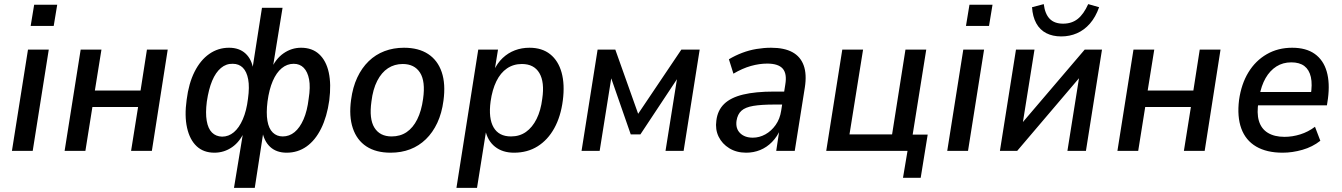

<svg xmlns="http://www.w3.org/2000/svg" viewBox="-20 -733 6521 933"><path d="M129 -607 146 -710H258L241 -607ZM38 0 116 -492H217L139 0Z M294 0 372 -492H473L441 -293H663L694 -492H795L718 0H617L651 -213H429L395 0Z M1117 180 1163 -99H1170Q1147 -45 1108 -18Q1069 9 1022 9Q969 9 935.5 -22.5Q902 -54 889 -112Q876 -170 887 -248Q897 -328 925.5 -384.5Q954 -441 997 -471Q1040 -501 1093 -501Q1143 -501 1173.5 -472.5Q1204 -444 1211 -394H1206L1253 -695H1353L1304 -394H1296Q1319 -447 1358 -474Q1397 -501 1443 -501Q1497 -501 1531 -469.5Q1565 -438 1577.5 -381Q1590 -324 1580 -245Q1569 -166 1540.5 -108.5Q1512 -51 1469.5 -21Q1427 9 1373 9Q1323 9 1292.5 -19.5Q1262 -48 1254 -99H1261L1218 180ZM1059 -69Q1091 -69 1116.5 -90.5Q1142 -112 1160 -153.5Q1178 -195 1185 -253Q1193 -310 1186 -347.5Q1179 -385 1160 -404Q1141 -423 1111 -423Q1079 -424 1053.5 -402.5Q1028 -381 1011 -340.5Q994 -300 985 -239Q978 -184 984.5 -146Q991 -108 1010 -89Q1029 -70 1059 -69ZM1354 -70Q1386 -70 1411.5 -91Q1437 -112 1455 -153Q1473 -194 1480 -254Q1489 -310 1482 -347Q1475 -384 1456 -403.5Q1437 -423 1407 -423Q1375 -423 1349 -401.5Q1323 -380 1305.5 -339.5Q1288 -299 1280 -240Q1273 -184 1279.5 -146Q1286 -108 1305.5 -89Q1325 -70 1354 -70Z M1878 9Q1807 9 1760.5 -21.5Q1714 -52 1694.5 -110Q1675 -168 1686 -248Q1694 -309 1716 -356Q1738 -403 1771.5 -435.5Q1805 -468 1848.5 -484.5Q1892 -501 1943 -501Q2014 -501 2060.5 -470.5Q2107 -440 2126.5 -382.5Q2146 -325 2135 -244Q2127 -183 2105 -136Q2083 -89 2049.5 -56.5Q2016 -24 1973 -7.5Q1930 9 1878 9ZM1883 -70Q1925 -70 1956 -91Q1987 -112 2007.5 -153Q2028 -194 2036 -253Q2048 -338 2021 -380Q1994 -422 1937 -422Q1897 -422 1865.5 -401.5Q1834 -381 1813 -340Q1792 -299 1785 -240Q1773 -155 1799.5 -112.5Q1826 -70 1883 -70Z M2198 180 2304 -492H2400L2383 -387H2378Q2396 -426 2422.5 -451Q2449 -476 2482 -488.5Q2515 -501 2553 -501Q2614 -501 2653.5 -469.5Q2693 -438 2709 -380.5Q2725 -323 2715 -245Q2705 -167 2673.5 -110Q2642 -53 2592.5 -22Q2543 9 2478 9Q2422 9 2385.5 -20Q2349 -49 2338 -102H2343L2298 180ZM2463 -70Q2505 -70 2536 -92Q2567 -114 2587.5 -155Q2608 -196 2615 -253Q2627 -334 2601 -378Q2575 -422 2516 -422Q2475 -422 2443.5 -400.5Q2412 -379 2392 -338Q2372 -297 2364 -240Q2353 -158 2378.5 -114Q2404 -70 2463 -70Z M2806 0 2884 -492H2970L3081 -180L3291 -492H3380L3302 0H3214L3274 -376H3288L3092 -80H3045L2942 -376H2954L2894 0Z M3606 9Q3559 9 3524 -12.5Q3489 -34 3472 -69Q3455 -104 3461 -147Q3467 -197 3499 -228Q3531 -259 3591 -273.5Q3651 -288 3742 -288H3804L3795 -225H3744Q3680 -225 3641 -218.5Q3602 -212 3583 -195Q3564 -178 3559 -146Q3554 -108 3576.5 -86Q3599 -64 3638 -64Q3670 -64 3699 -80Q3728 -96 3749 -125.5Q3770 -155 3776 -195L3796 -322Q3805 -375 3783.5 -399.5Q3762 -424 3708 -424Q3670 -424 3629 -412.5Q3588 -401 3544 -375L3522 -445Q3552 -463 3586 -476Q3620 -489 3656 -495Q3692 -501 3727 -501Q3791 -501 3830.5 -479.5Q3870 -458 3885.5 -415Q3901 -372 3891 -308L3842 0H3752L3768 -106H3773Q3757 -69 3731.5 -43Q3706 -17 3674 -4Q3642 9 3606 9Z M4368 131 4390 0H3995L4073 -492H4174L4108 -80H4315L4380 -492H4481L4415 -79H4488L4454 131Z M4674 -607 4691 -710H4803L4786 -607ZM4583 0 4661 -492H4762L4684 0Z M4839 0 4917 -492H5007L4945 -104H4920L5251 -492H5335L5257 0H5167L5229 -389H5254L4923 0ZM5137 -556Q5095 -556 5064 -572Q5033 -588 5015.5 -620Q4998 -652 4995 -698L5052 -713Q5058 -665 5081 -641.5Q5104 -618 5146 -618Q5188 -618 5217 -641Q5246 -664 5268 -713L5321 -698Q5304 -650 5276.5 -618.5Q5249 -587 5213.5 -571.5Q5178 -556 5137 -556Z M5410 0 5488 -492H5589L5557 -293H5779L5810 -492H5911L5834 0H5733L5767 -213H5545L5511 0Z M6213 9Q6135 9 6084 -21Q6033 -51 6012 -108.5Q5991 -166 6001 -247Q6012 -325 6046.5 -381.5Q6081 -438 6135.5 -469.5Q6190 -501 6259 -501Q6327 -501 6369 -471Q6411 -441 6427 -385.5Q6443 -330 6433 -254L6428 -221H6077L6087 -286H6368L6349 -269Q6358 -323 6350 -358.5Q6342 -394 6318.5 -412Q6295 -430 6255 -430Q6214 -430 6182.5 -410Q6151 -390 6130 -353.5Q6109 -317 6100 -266L6096 -240Q6086 -184 6097.5 -145.5Q6109 -107 6141 -87.5Q6173 -68 6222 -68Q6260 -68 6298.5 -80Q6337 -92 6370 -117L6396 -49Q6358 -19 6309 -5Q6260 9 6213 9Z"/></svg>

Font: Nunito Sans 10pt SemiCondensed SemiBold
Style: Italic
Weight: 600
Width: 4
Italic angle: -9°
Designer: Vernon Adams
Foundry: Vernon Adams
Version: Version 3.101;gftools[0.9.27]